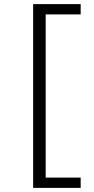

<svg xmlns="http://www.w3.org/2000/svg" viewBox="-20 -758 456 933"><path d="M141 -738H202V155H141ZM179 105H372V155H179ZM179 -738H372V-688H179Z"/></svg>

Font: REM Medium ExtraLight
Style: Regular
Weight: 250
Version: Version 1.005;gftools[0.9.28]